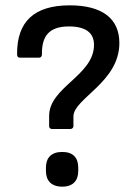

<svg xmlns="http://www.w3.org/2000/svg" viewBox="-20 -687 506 719"><path d="M174 -204H244C250 -204 255 -209 255 -214V-252C257 -319 427 -379 427 -526C427 -615 366 -667 241 -667C109 -667 43 -607 44 -484C44 -477 46 -471 55 -471H127C133 -471 137 -476 137 -483C136 -550 162 -588 238 -588C300 -588 332 -565 332 -519C332 -404 164 -361 164 -253V-214C164 -209 168 -204 174 -204ZM213 12C255 12 273 -12 273 -47V-59C273 -95 255 -118 213 -118C171 -118 152 -95 152 -59V-47C152 -12 171 12 213 12Z"/></svg>

Font: Sofia Sans Cond SemiBold
Style: Regular
Weight: 600
Width: 3
Designer: Botio Nikoltchev, Ani Petrova
Foundry: lettersoup
Version: Version 4.100